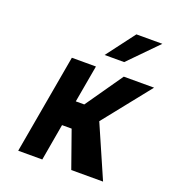

<svg xmlns="http://www.w3.org/2000/svg" viewBox="-135 -854 871 959"><g transform="rotate(20 300.0 -374.0)"><path d="M283 -195 352 0H521L400 -277L600 -528H439L301 -330H256L291 -528H163L70 0H198L232 -195ZM426 -748 312 -597H416L564 -748Z"/></g></svg>

Font: Asimov
Style: NarIt
Weight: 500
Designer: Google
Version: Version 2.000980; 2014